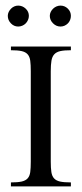

<svg xmlns="http://www.w3.org/2000/svg" viewBox="-20 -665 291 685"><path d="M19 0V-14.2Q43 -14.2 57.1 -17.3Q71.3 -20.5 78.6 -28.6Q85.9 -36.6 87.9 -51Q89.8 -65.4 89.8 -87.9V-411.1Q89.8 -434.1 87.9 -448.5Q85.9 -462.9 78.6 -471.2Q71.3 -479.5 57.1 -482.7Q43 -485.8 19 -485.8V-499H232.9V-485.8Q209.5 -485.8 195.3 -482.7Q181.2 -479.5 173.6 -471.2Q166 -462.9 163.6 -448.5Q161.1 -434.1 161.1 -411.1V-87.9Q161.1 -65.4 163.3 -51Q165.5 -36.6 172.9 -28.6Q180.2 -20.5 194.3 -17.3Q208.5 -14.2 232.9 -14.2V0ZM232.9 -608.4Q232.9 -600.6 230 -593.5Q227.1 -586.4 221.9 -581.3Q216.8 -576.2 210 -573.2Q203.1 -570.3 195.8 -570.3Q180.7 -570.3 169.2 -581.8Q157.7 -593.3 157.7 -608.4Q157.7 -615.7 160.9 -622.3Q164.1 -628.9 169.4 -634Q174.8 -639.2 181.6 -642.1Q188.5 -645 195.8 -645Q210.9 -645 221.9 -634.3Q232.9 -623.5 232.9 -608.4ZM83 -608.4Q83 -600.6 79.8 -593.5Q76.7 -586.4 71.5 -581.3Q66.4 -576.2 59.3 -573.2Q52.2 -570.3 44.9 -570.3Q29.8 -570.3 18.8 -581.8Q7.8 -593.3 7.8 -608.4Q7.8 -615.7 11 -622.3Q14.2 -628.9 19.3 -634Q24.4 -639.2 31 -642.1Q37.6 -645 44.9 -645Q60.1 -645 71.5 -634.3Q83 -623.5 83 -608.4Z"/></svg>

Font: Scheherazade
Style: Regular
Weight: 400
Designer: SIL International
Foundry: SIL International
Version: Version 2.100 (build 932/914)